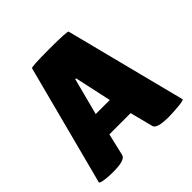

<svg xmlns="http://www.w3.org/2000/svg" viewBox="-180 -856 1015 1015"><g transform="rotate(-45 327.5 -348.5)"><path d="M520 2Q433 2 426 -26L393 -155H234L205 -31Q199 0 109 0Q80 0 57 -2.5Q34 -5 24.5 -8.5Q15 -12 15 -14L192 -691Q192 -699 329 -699Q466 -699 466 -691L639 -13Q639 -6 593 -2Q552 2 520 2ZM313 -489 259 -282H364L319 -489Z"/></g></svg>

Font: FC Lilita One
Style: Regular
Weight: 400
Designer: Juan Montoreano
Foundry: Juan Montoreano
Version: Version 1.002